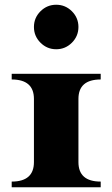

<svg xmlns="http://www.w3.org/2000/svg" viewBox="-20 -789 474 809"><path d="M29.3 -478H404.3V-454.1Q310.5 -454.1 310.5 -372.1V-106Q310.5 -23.9 404.3 -23.9V0H29.3V-23.9Q123 -23.9 123 -106V-372.1Q123 -454.1 29.3 -454.1ZM150.6 -609.1Q123 -636.7 123 -675.3Q123 -713.9 150.6 -741.5Q178.2 -769 216.8 -769Q255.4 -769 283 -741.5Q310.5 -713.9 310.5 -675.3Q310.5 -636.7 283 -609.1Q255.4 -581.5 216.8 -581.5Q178.2 -581.5 150.6 -609.1Z"/></svg>

Font: itsadzoke
Style: Regular
Weight: 700
Width: 7
Version: Version 0.45